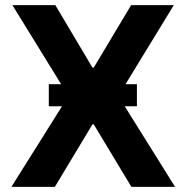

<svg xmlns="http://www.w3.org/2000/svg" viewBox="-20 -727 726 747"><path d="M339.8 -463.9H344.7L490.2 -707H656.2L468.3 -399.4H512.7V-313.5H465.3L661.1 0H491.2L344.7 -243.2H339.8L193.4 0H24.4L221.2 -313.5H169.9V-399.4H217.8L28.3 -707H195.3Z"/></svg>

Font: Pretendard Std
Style: Bold
Weight: 700
Designer: Base glyphs from Inter by Rasmus Andersson; Hangeul glyphs from Noto Sans CJK(Source Han Sans) by Jang Soo-young and Kan
Foundry: Kil Hyung-jin
Version: Version 1.309